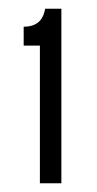

<svg xmlns="http://www.w3.org/2000/svg" viewBox="-20 -688 221 438"><path d="M71 -270V-584H34V-627Q54 -627 66.5 -636.5Q79 -646 83 -668H120V-270Z"/></svg>

Font: Bricolage Grotesque Condensed ExtraLight
Style: Regular
Weight: 250
Width: 3
Designer: Mathieu Triay
Foundry: Atelier Triay
Version: Version 1.000;gftools[0.9.30]